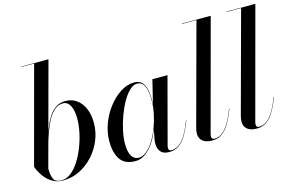

<svg xmlns="http://www.w3.org/2000/svg" viewBox="-95 -973 1826 1207"><g transform="rotate(-15 818.0 -370.0)"><path d="M183.5 10Q143 10 112.5 -8.8Q82 -27.5 60.8 -57.2Q39.5 -87 27.5 -120L196 -747.5H113.5V-750H290L111 -86Q111 -43.5 122.5 -18.5Q134 6.5 174 6.5Q206 6.5 235.2 -16.5Q264.5 -39.5 288.8 -77.5Q313 -115.5 331 -161.8Q349 -208 358.8 -255.5Q368.5 -303 368.5 -344Q368.5 -395 352.5 -427Q336.5 -459 305 -459Q275 -459 250.8 -438.2Q226.5 -417.5 207.5 -383Q188.5 -348.5 173.8 -306.8Q159 -265 147.5 -223H145Q160 -279.5 177.2 -325Q194.5 -370.5 215.2 -402.8Q236 -435 262.8 -452Q289.5 -469 323 -469Q386 -469 424.2 -419.8Q462.5 -370.5 462.5 -290.5Q462.5 -232 440.2 -178Q418 -124 379.2 -81.8Q340.5 -39.5 290.2 -14.8Q240 10 183.5 10Z M653.5 10Q586 10 556 -33Q526 -76 526 -152.5Q526 -210 547 -266.2Q568 -322.5 603.8 -368.5Q639.5 -414.5 683 -442.2Q726.5 -470 771 -470Q806 -470 823.5 -450Q841 -430 846.8 -398.2Q852.5 -366.5 852.5 -331.5Q852.5 -300.5 846.2 -263.5Q840 -226.5 828 -188.2Q816 -150 799 -114.5Q782 -79 759.8 -51Q737.5 -23 711 -6.5Q684.5 10 653.5 10ZM678 -5Q705.5 -5 731 -26.2Q756.5 -47.5 778.2 -82.8Q800 -118 816 -161Q832 -204 841 -248.5Q850 -293 850 -331.5Q850 -367 844.5 -395.5Q839 -424 825.5 -441Q812 -458 787 -458Q763 -458 738.5 -434.5Q714 -411 692.2 -372.8Q670.5 -334.5 653.5 -288.2Q636.5 -242 626.8 -196Q617 -150 617 -112Q617 -57.5 633.8 -31.2Q650.5 -5 678 -5ZM873.5 10Q836 10 818.8 -9.8Q801.5 -29.5 801.5 -60.5Q801.5 -69.5 802 -76.5Q802.5 -83.5 803.5 -88.5L816 -154.5L838.5 -229.5L851.5 -307L888.5 -460H987L873 -31.5Q871 -24 871 -16Q871 -8 875.2 -2.8Q879.5 2.5 889.5 2.5Q914.5 2.5 937 -12.5Q959.5 -27.5 981.5 -62.2Q1003.5 -97 1026 -155.5L1028 -154.5Q1006 -98 983.8 -61.5Q961.5 -25 935.2 -7.5Q909 10 873.5 10Z M1153.5 10Q1112 10 1091 -8Q1070 -26 1070 -55Q1070 -66 1071.5 -75.2Q1073 -84.5 1075 -91.5L1252.5 -747.5H1158V-750H1346L1153 -31.5Q1152 -27.5 1151.5 -23.2Q1151 -19 1151 -16Q1151 2.5 1169.5 2.5Q1194.5 2.5 1217 -12.5Q1239.5 -27.5 1261.5 -62.2Q1283.5 -97 1306 -155.5L1308 -154.5Q1286 -98 1263.8 -61.5Q1241.5 -25 1215 -7.5Q1188.5 10 1153.5 10Z M1444 10Q1402.5 10 1381.5 -8Q1360.5 -26 1360.5 -55Q1360.5 -66 1362 -75.2Q1363.5 -84.5 1365.5 -91.5L1543 -747.5H1448.5V-750H1636.5L1443.5 -31.5Q1442.5 -27.5 1442 -23.2Q1441.5 -19 1441.5 -16Q1441.5 2.5 1460 2.5Q1485 2.5 1507.5 -12.5Q1530 -27.5 1552 -62.2Q1574 -97 1596.5 -155.5L1598.5 -154.5Q1576.5 -98 1554.2 -61.5Q1532 -25 1505.5 -7.5Q1479 10 1444 10Z"/></g></svg>

Font: Bodoni Moda 72pt Medium
Style: Italic
Weight: 500
Italic angle: -13°
Designer: Owen Earl
Foundry: indestructible type
Version: Version 2.004